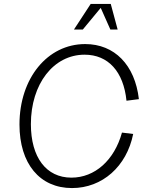

<svg xmlns="http://www.w3.org/2000/svg" viewBox="-20 -940 765 976"><path d="M346 16C500 16 624 -94 657 -259L600 -266C561 -125 462 -37 343 -37C215 -37 137 -140 137 -309C137 -513 252 -662 410 -662C530 -662 608 -576 623 -428L686 -436C666 -610 562 -716 413 -716C221 -716 79 -542 79 -307C79 -108 182 16 346 16ZM356 -790H401L492 -900L541 -790H578L543 -920H441Z"/></svg>

Font: Uncut Sans Light Italic
Style: Regular
Weight: 300
Italic angle: -11°
Designer: Kasper Nordkvist
Foundry: UNCUT.wtf
Version: Version 1.304;Glyphs 3.2 (3246)